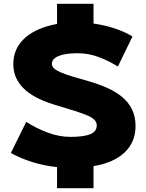

<svg xmlns="http://www.w3.org/2000/svg" viewBox="-20 -850 769 1010"><path d="M50 -513Q50 -556 66.5 -591Q83 -626 113.5 -652.5Q144 -679 186.5 -697Q229 -715 280 -724V-830H472V-726Q530 -718 582 -701Q634 -684 677 -658L600 -500Q558 -527 503 -548.5Q448 -570 388 -570Q324 -570 288.5 -555.5Q253 -541 253 -514Q253 -500 265 -489.5Q277 -479 301.5 -468.5Q326 -458 363 -447Q400 -436 449 -422Q501 -407 545.5 -387Q590 -367 623 -339.5Q656 -312 674.5 -274.5Q693 -237 693 -187Q693 -103 636 -48.5Q579 6 472 24V140H280V29Q212 22 151.5 3Q91 -16 37 -45L118 -209Q167 -177 228.5 -153.5Q290 -130 350 -130Q421 -130 455 -144Q489 -158 489 -191Q489 -223 436.5 -244Q384 -265 284 -294Q231 -309 188 -329Q145 -349 114.5 -375.5Q84 -402 67 -436Q50 -470 50 -513Z"/></svg>

Font: OA Gothic ExtraBold
Style: Regular
Weight: 800
Designer: Choi Chi-young, Lee Jaesang, Lee Juhyun, Han Dohee
Foundry: DDUNGSANG CORP.
Version: Version 1.000;Build 20210203